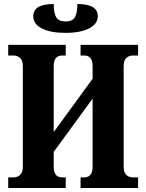

<svg xmlns="http://www.w3.org/2000/svg" viewBox="-20 -938 730 958"><path d="M21 0V-53H47Q67 -53 80.5 -65.5Q94 -78 94 -107V-607Q94 -636 80.5 -648.5Q67 -661 47 -661H21V-714H308V-661H290Q270 -661 259 -648.5Q248 -636 248 -607V-279L442 -545V-607Q442 -636 431 -648.5Q420 -661 401 -661H382V-714H669V-661H643Q623 -661 610 -648.5Q597 -636 597 -607V-107Q597 -78 610 -65.5Q623 -53 643 -53H669V0H382V-53H401Q420 -53 431 -65.5Q442 -78 442 -107V-446L248 -180V-107Q248 -78 259 -65.5Q270 -53 290 -53H308V0ZM307 -774Q232 -774 189 -796Q146 -818 146 -857Q146 -918 248 -918Q248 -874 260 -852.5Q272 -831 307 -831Q342 -831 354 -852.5Q366 -874 366 -918Q468 -918 468 -857Q468 -819 425 -796.5Q382 -774 307 -774Z"/></svg>

Font: Noto Serif ExtraCondensed ExtraBold
Style: Regular
Weight: 800
Width: 2
Designer: Monotype Design Team
Foundry: Monotype Imaging Inc.
Version: Version 2.013; ttfautohint (v1.8.4.7-5d5b)